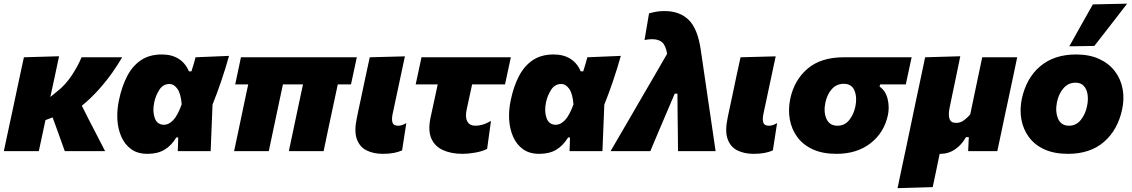

<svg xmlns="http://www.w3.org/2000/svg" viewBox="-26 -806 6036 1024"><path d="M-5.5 0Q5.5 -52 16.2 -102Q27 -152 40.5 -215L51 -264.5Q67 -340 78.2 -392.8Q89.5 -445.5 101.5 -500.5L289 -506Q276 -444 264.2 -389Q252.5 -334 242.5 -289L279.5 -319Q323.5 -353.5 356.8 -404Q390 -454.5 409 -500.5H625.5Q605.5 -465.5 574.5 -421Q543.5 -376.5 502.2 -330Q461 -283.5 410.5 -242L447 -169.5Q467 -131 489.8 -86.8Q512.5 -42.5 534.5 0H319.5Q309.5 -28.5 299.5 -55.8Q289.5 -83 279.5 -111.5L254.5 -180L216.5 -165.5Q207.5 -123.5 199 -83.5Q190.5 -43.5 181 0Z M760.5 14.5Q708.5 14.5 674.2 -10Q640 -34.5 621.5 -76Q603 -117.5 600 -168.2Q597 -219 608.5 -272Q623.5 -344.5 652 -399.5Q680.5 -454.5 725.8 -485Q771 -515.5 837 -515.5Q890.5 -515.5 927 -492.2Q963.5 -469 981.5 -425.5H995Q1001.5 -445 1006.8 -463.5Q1012 -482 1017 -500.5L1195.5 -508Q1177.5 -443 1154 -374Q1130.5 -305 1107.5 -248Q1105 -186 1102.5 -124Q1100 -62 1097.5 0H922Q923 -18.5 923.5 -36.8Q924 -55 924.5 -73H914.5Q888.5 -30 851.8 -7.8Q815 14.5 760.5 14.5ZM849 -140.5Q874 -140.5 897.8 -165.2Q921.5 -190 943 -249.5Q938.5 -306.5 920.2 -332.2Q902 -358 877.5 -358Q843.5 -358 823.8 -327Q804 -296 796.5 -260Q786.5 -213 799.2 -176.8Q812 -140.5 849 -140.5Z M1222.5 0Q1233.5 -50.5 1244 -101.2Q1254.5 -152 1268 -215L1278 -263Q1283.5 -289.5 1288.5 -312.8Q1293.5 -336 1298 -356H1228.5L1259 -500.5H1877L1846 -356H1775.5L1742.5 -201.5Q1732 -153 1721.5 -102.8Q1711 -52.5 1700 0H1514.5Q1521.5 -33.5 1531.2 -78.8Q1541 -124 1551 -172.5Q1560 -215.5 1569.5 -260.2Q1579 -305 1590 -356H1483Q1478.5 -334.5 1473.8 -312.8Q1469 -291 1464.5 -269.5L1450.5 -203.5Q1439 -150 1428.8 -100.8Q1418.5 -51.5 1407.5 0Z M2016 14.5Q1966 14.5 1929.2 -3.8Q1892.5 -22 1877.2 -64Q1862 -106 1877 -176.5Q1883.5 -208 1888 -229.5Q1892.5 -251 1898 -275.5Q1913 -347 1923.8 -397.8Q1934.5 -448.5 1946 -500.5L2133.5 -505.5Q2115.5 -422 2100.5 -351Q2085.5 -280 2075 -231L2068 -198.5Q2062 -170 2067.2 -152.8Q2072.5 -135.5 2097 -135.5Q2107.5 -135.5 2117.2 -138.5Q2127 -141.5 2141 -149.5L2118.5 -4Q2100 4.5 2074.8 9.5Q2049.5 14.5 2016 14.5Z M2442 14.5Q2380.5 14.5 2336.5 -5.5Q2292.5 -25.5 2274.2 -68Q2256 -110.5 2270 -177.5Q2278.5 -216.5 2287 -256.2Q2295.5 -296 2308.5 -356H2191L2222 -500.5H2698.5L2667.5 -356H2492Q2484.5 -322.5 2477.5 -289.2Q2470.5 -256 2463 -222.5Q2454 -181.5 2466.2 -158.5Q2478.5 -135.5 2510 -135.5Q2525 -135.5 2545 -140.5Q2565 -145.5 2592.5 -161L2572 -12Q2546 1.5 2508 8Q2470 14.5 2442 14.5Z M2850 14.5Q2798 14.5 2763.8 -10Q2729.5 -34.5 2711 -76Q2692.5 -117.5 2689.5 -168.2Q2686.5 -219 2698 -272Q2713 -344.5 2741.5 -399.5Q2770 -454.5 2815.2 -485Q2860.5 -515.5 2926.5 -515.5Q2980 -515.5 3016.5 -492.2Q3053 -469 3071 -425.5H3084.5Q3091 -445 3096.2 -463.5Q3101.5 -482 3106.5 -500.5L3285 -508Q3267 -443 3243.5 -374Q3220 -305 3197 -248Q3194.5 -186 3192 -124Q3189.5 -62 3187 0H3011.5Q3012.5 -18.5 3013 -36.8Q3013.5 -55 3014 -73H3004Q2978 -30 2941.2 -7.8Q2904.5 14.5 2850 14.5ZM2938.5 -140.5Q2963.5 -140.5 2987.2 -165.2Q3011 -190 3032.5 -249.5Q3028 -306.5 3009.8 -332.2Q2991.5 -358 2967 -358Q2933 -358 2913.2 -327Q2893.5 -296 2886 -260Q2876 -213 2888.8 -176.8Q2901.5 -140.5 2938.5 -140.5Z M3230.5 0Q3270 -67.5 3312 -140Q3354 -212.5 3393.5 -280.5Q3426.5 -337 3462.5 -399Q3498.5 -461 3532 -519Q3524.5 -563.5 3505.8 -580.2Q3487 -597 3451.5 -597Q3432.5 -597 3411.5 -592.5L3435.5 -734.5Q3454 -740 3473.5 -743.5Q3493 -747 3518.5 -747Q3598.5 -747 3646.8 -700.2Q3695 -653.5 3711.5 -539.5L3750 -276.5Q3759.5 -211 3766.5 -164.2Q3773.5 -117.5 3779 -79Q3784.5 -40.5 3790.5 0H3590Q3589.5 -46 3589.2 -95.2Q3589 -144.5 3588 -183.5L3587 -306.5H3572.5L3522 -188Q3501.5 -140 3481.5 -92.8Q3461.5 -45.5 3442.5 0Z M3993.5 14.5Q3943.5 14.5 3906.8 -3.8Q3870 -22 3854.8 -64Q3839.5 -106 3854.5 -176.5Q3861 -208 3865.5 -229.5Q3870 -251 3875.5 -275.5Q3890.5 -347 3901.2 -397.8Q3912 -448.5 3923.5 -500.5L4111 -505.5Q4093 -422 4078 -351Q4063 -280 4052.5 -231L4045.5 -198.5Q4039.5 -170 4044.8 -152.8Q4050 -135.5 4074.5 -135.5Q4085 -135.5 4094.8 -138.5Q4104.5 -141.5 4118.5 -149.5L4096 -4Q4077.5 4.5 4052.2 9.5Q4027 14.5 3993.5 14.5Z M4435 14.5Q4360.5 14.5 4308.2 -9.8Q4256 -34 4225.8 -75.8Q4195.5 -117.5 4186.2 -169.8Q4177 -222 4188.5 -278Q4209.5 -378.5 4280.8 -439.5Q4352 -500.5 4474 -500.5H4836L4805 -356H4668L4665 -344Q4697.5 -322 4708 -278.2Q4718.5 -234.5 4709.5 -192Q4689 -97.5 4616.2 -41.5Q4543.5 14.5 4435 14.5ZM4440.5 -135.5Q4478.5 -135.5 4502.8 -165.2Q4527 -195 4536 -238Q4546 -285.5 4531.5 -322.2Q4517 -359 4474 -359Q4436 -359 4410.8 -331.2Q4385.5 -303.5 4376 -258.5Q4365.5 -209 4381.8 -172.2Q4398 -135.5 4440.5 -135.5Z M4761 197.5Q4772 145 4783 92.2Q4794 39.5 4807.5 -22.5L4859.5 -271Q4875 -343.5 4886 -395.8Q4897 -448 4908 -500.5L5095.5 -506Q5085 -454 5074.2 -402.5Q5063.5 -351 5052 -296.5L5038.5 -231Q5031 -196 5037.8 -173.2Q5044.5 -150.5 5073.5 -150.5Q5095 -150.5 5113 -163Q5131 -175.5 5148.5 -195.5L5169.5 -296Q5181 -351 5191.2 -399.2Q5201.5 -447.5 5212.5 -500.5H5399Q5388 -446.5 5377 -395.5Q5366 -344.5 5351 -273L5334.5 -196.5Q5325.5 -153.5 5315 -103.5Q5304.5 -53.5 5293 0H5137.5Q5138.5 -18.5 5139.2 -37.2Q5140 -56 5141 -74.5H5126Q5102 -32.5 5067 -9Q5032 14.5 4991.5 14.5Q4988.5 14.5 4985.5 14.5Q4976 60 4967.2 103Q4958.5 146 4948.5 192Z M5670 14.5Q5595.5 14.5 5543.2 -9.8Q5491 -34 5460.8 -75.8Q5430.5 -117.5 5421.2 -169.8Q5412 -222 5423.5 -278Q5447.5 -390 5522 -452.8Q5596.5 -515.5 5713 -515.5Q5785 -515.5 5837 -491.2Q5889 -467 5920.2 -425.8Q5951.5 -384.5 5961.2 -332.2Q5971 -280 5959 -223.5Q5935.5 -113 5861.8 -49.2Q5788 14.5 5670 14.5ZM5675.5 -135.5Q5713.5 -135.5 5738.2 -166.2Q5763 -197 5771.5 -240Q5778.5 -272.5 5774.5 -301Q5770.5 -329.5 5754.8 -347.2Q5739 -365 5710.5 -365Q5672 -365 5646.2 -335.8Q5620.5 -306.5 5611 -260.5Q5601 -211 5617 -173.2Q5633 -135.5 5675.5 -135.5ZM5677 -559Q5708.5 -615.5 5739.8 -671.2Q5771 -727 5802.5 -782.5L5985.5 -786.5Q5940.5 -728 5896.5 -671.5Q5852.5 -615 5810.5 -561Z"/></svg>

Font: Commissioner ExtraBold
Style: Italic
Weight: 800
Italic angle: -12°
Designer: Kostas Bartsokas
Foundry: Kostas Bartsokas
Version: Version 1.000; ttfautohint (v1.8.3)